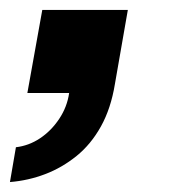

<svg xmlns="http://www.w3.org/2000/svg" viewBox="-30 -187 368 386"><path d="M-10 179 2 109Q28 106 50.5 91Q73 76 89 52Q105 28 109 0H25L55 -167H227L201 -18Q193 31 173 67Q153 103 124 126.5Q95 150 61 163Q27 176 -10 179Z"/></svg>

Font: Archivo SemiBold ExtraBold
Style: Italic
Weight: 800
Italic angle: -10°
Version: Version 2.001